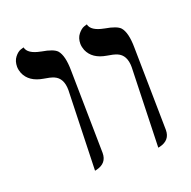

<svg xmlns="http://www.w3.org/2000/svg" viewBox="-105 -663 768 773"><g transform="rotate(-20 278.5 -276.5)"><path d="M445.8 5.9 456.1 -335.9Q456.1 -387.7 420.4 -402.8Q404.8 -409.2 377.9 -413.1Q318.4 -422.9 299.8 -466.3Q294.4 -480 293.9 -494.1Q293.9 -519 306.9 -534.9Q319.8 -550.8 332.5 -555.2L345.2 -559.1Q351.1 -529.8 405.3 -519.5L407.2 -519Q457 -510.7 471.7 -494.6Q492.7 -470.2 493.2 -405.8L499 -50.8Q499 -6.8 453.1 4.4Q453.1 4.4 445.8 5.9ZM174.8 5.9 185.1 -335.9Q185.1 -387.7 149.4 -402.8Q133.8 -409.2 106.9 -413.1Q47.4 -422.9 28.8 -466.3Q23.4 -480 22.9 -494.1Q22.9 -519 35.4 -534.9Q47.9 -550.8 61 -555.2L74.2 -559.1Q80.1 -529.8 134.3 -519.5L136.2 -519Q186 -510.7 200.7 -494.6Q221.7 -470.2 222.2 -405.8L228 -50.8Q228 -6.8 182.1 4.4Q182.1 4.4 174.8 5.9Z"/></g></svg>

Font: Linux Biolinum O
Style: Regular
Weight: 400
Designer: Philipp H. Poll
Foundry: Philipp H. Poll
Version: Version 1.0.4